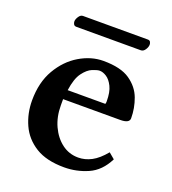

<svg xmlns="http://www.w3.org/2000/svg" viewBox="-113 -672 688 768"><g transform="rotate(20 230.5 -287.5)"><path d="M374 -535H100Q92 -535 88.5 -540.5Q85 -546 85 -553Q85 -562 92.5 -573.5Q100 -585 110 -585H386Q394 -585 397 -579.5Q400 -574 400 -568Q400 -558 392.5 -546.5Q385 -535 374 -535ZM397 -109 422 -88Q394 -32 346 -11Q298 10 246 10Q170 10 123.5 -19Q77 -48 55.5 -95.5Q34 -143 34 -198Q34 -275 66 -330Q98 -385 147.5 -414.5Q197 -444 249 -444Q323 -444 362 -417Q401 -390 416 -349.5Q431 -309 431 -266Q431 -245 392 -245H149V-219Q149 -170 167 -131Q185 -92 215.5 -69Q246 -46 285 -46Q314 -46 341.5 -60.5Q369 -75 397 -109ZM154 -285H314Q316 -287 316 -296Q316 -336 304.5 -359Q293 -382 277.5 -392Q262 -402 248 -402Q238 -402 218 -394Q198 -386 179.5 -361Q161 -336 154 -285Z"/></g></svg>

Font: Libertinus Serif SemiBold
Style: Regular
Weight: 600
Designer: Philipp H. Poll, Khaled Hosny
Foundry: Caleb Maclennan
Version: Version 7.051;RELEASE